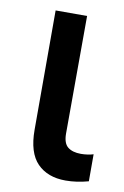

<svg xmlns="http://www.w3.org/2000/svg" viewBox="-68 -572 403 622"><g transform="rotate(10 133.5 -261.5)"><path d="M168 -530.3 167 -143.6Q167 -111.3 182.6 -99.1Q198.2 -86.9 225.6 -86.9Q236.8 -86.9 248 -88.6Q259.3 -90.3 266.6 -92.8V-3.9Q228 6.8 191.4 6.8Q132.3 6.8 98.4 -27.8Q64.5 -62.5 64.5 -137.7V-530.3Z"/></g></svg>

Font: Pretendard GOV Medium
Style: Regular
Weight: 500
Designer: Base glyphs from Inter by Rasmus Andersson; Hangeul glyphs from Noto Sans CJK(Source Han Sans) by Jang Soo-young and Kan
Foundry: Kil Hyung-jin
Version: Version 1.309